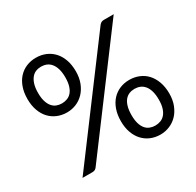

<svg xmlns="http://www.w3.org/2000/svg" viewBox="-157 -903 1115 1090"><g transform="rotate(-30 401.0 -358.0)"><path d="M361 -543.5Q361 -501.5 348 -468.2Q335 -435 313.2 -412.2Q291.5 -389.5 262.8 -377.5Q234 -365.5 202 -365.5Q168.5 -365.5 139.5 -377.5Q110.5 -389.5 89.2 -412.2Q68 -435 56 -468.2Q44 -501.5 44 -543.5Q44 -586.5 56 -620Q68 -653.5 89.2 -676.5Q110.5 -699.5 139.5 -711.5Q168.5 -723.5 202 -723.5Q236 -723.5 265 -711.5Q294 -699.5 315.5 -676.5Q337 -653.5 349 -620Q361 -586.5 361 -543.5ZM292 -543.5Q292 -576.5 285 -599.5Q278 -622.5 265.8 -637.2Q253.5 -652 237 -658.5Q220.5 -665 202 -665Q183.5 -665 167.5 -658.5Q151.5 -652 139.5 -637.2Q127.5 -622.5 120.5 -599.5Q113.5 -576.5 113.5 -543.5Q113.5 -511 120.5 -488.2Q127.5 -465.5 139.5 -451.2Q151.5 -437 167.5 -430.8Q183.5 -424.5 202 -424.5Q220.5 -424.5 237 -430.8Q253.5 -437 265.8 -451.2Q278 -465.5 285 -488.2Q292 -511 292 -543.5ZM614.5 -701.5Q619.5 -707.5 626.2 -712Q633 -716.5 644.5 -716.5H709L185 -14.5Q180.5 -8 173.5 -4Q166.5 0 156.5 0H91ZM757.5 -169Q757.5 -127 744.5 -94Q731.5 -61 709.8 -38.2Q688 -15.5 659.2 -3.5Q630.5 8.5 598.5 8.5Q564.5 8.5 535.8 -3.5Q507 -15.5 485.8 -38.2Q464.5 -61 452.5 -94Q440.5 -127 440.5 -169Q440.5 -212 452.5 -245.8Q464.5 -279.5 485.8 -302.5Q507 -325.5 535.8 -337.5Q564.5 -349.5 598.5 -349.5Q632 -349.5 661.2 -337.5Q690.5 -325.5 711.8 -302.5Q733 -279.5 745.2 -245.8Q757.5 -212 757.5 -169ZM688.5 -169Q688.5 -202 681.5 -225.2Q674.5 -248.5 662.2 -263Q650 -277.5 633.5 -284Q617 -290.5 598.5 -290.5Q580 -290.5 563.8 -284Q547.5 -277.5 535.5 -263Q523.5 -248.5 516.8 -225.2Q510 -202 510 -169Q510 -136.5 516.8 -114Q523.5 -91.5 535.5 -77.2Q547.5 -63 563.8 -56.8Q580 -50.5 598.5 -50.5Q617 -50.5 633.5 -56.8Q650 -63 662.2 -77.2Q674.5 -91.5 681.5 -114Q688.5 -136.5 688.5 -169Z"/></g></svg>

Font: Lato 2
Style: Regular
Weight: 400
Designer: Lukasz Dziedzic with Adam Twardoch and Botio Nikoltchev
Foundry: tyPoland Lukasz Dziedzic
Version: Version 2.015; 2015-08-06; http://www.latofonts.com/